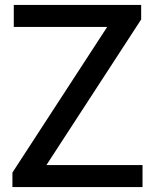

<svg xmlns="http://www.w3.org/2000/svg" viewBox="-20 -760 630 780"><path d="M30.5 0V-59L430 -673L434.5 -650.5H36V-740H553.5V-681L154 -67L150 -89.5H559V0Z"/></svg>

Font: Encode Sans SC Medium
Style: Regular
Weight: 500
Version: Version 3.002